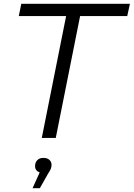

<svg xmlns="http://www.w3.org/2000/svg" viewBox="-20 -720 698 1002"><path d="M198 0 325 -636H78L91 -700H658L644 -636H398L271 0ZM150 262 187 180Q163 171 163 147Q163 128 174.5 116Q186 104 206 104Q227 104 238 114.5Q249 125 249 140Q249 152 245 161.5Q241 171 231 186L188 262Z"/></svg>

Font: Montserrat
Style: Italic
Weight: 400
Italic angle: -11.3°
Designer: Julieta Ulanovsky
Foundry: Julieta Ulanovsky
Version: Version 9.000; ttfautohint (v1.8.4.7-5d5b)